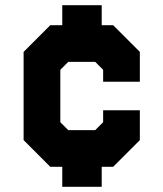

<svg xmlns="http://www.w3.org/2000/svg" viewBox="-20 -720 629 740"><path d="M220 0V-77H174L71 -180V-520L174 -623H220V-700H372V-623H416L519 -520V-405H377.5V-451L347 -481.5H243L212.5 -451V-249L243 -218.5H347L377.5 -249V-295H519V-180L416 -77H372V0ZM295 -48H294.5V-146H374.5L447.5 -219V-235H448V-219L374.5 -146H221L143 -224V-483L217 -557H374.5L447.5 -484V-468H447V-484L374.5 -557H295V-655H295.5V-557H217L143.5 -483V-224L221 -146H295Z"/></svg>

Font: Tourney Thin Black
Style: Regular
Weight: 900
Version: Version 1.015